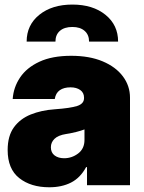

<svg xmlns="http://www.w3.org/2000/svg" viewBox="-20 -791 613 820"><path d="M190.4 8.8Q111.8 8.8 62.3 -30.3Q12.7 -69.3 12.7 -150.4Q12.7 -210.4 39.3 -247.1Q65.9 -283.7 111.3 -302Q156.7 -320.3 212.9 -324.2Q281.2 -329.1 310.1 -338.6Q338.9 -348.1 338.9 -372.1V-374Q338.9 -395 322.8 -406.5Q306.6 -418 281.2 -418Q252.9 -418 235.4 -405.8Q217.8 -393.6 213.9 -368.2H34.2Q37.6 -418 65.7 -460Q93.8 -502 148.2 -527.3Q202.6 -552.7 284.2 -552.7Q361.8 -552.7 418.2 -529.1Q474.6 -505.4 504.9 -464.8Q535.2 -424.3 535.2 -374V0H351.6V-77.1H347.7Q322.8 -31.2 283.2 -11.2Q243.7 8.8 190.4 8.8ZM253.9 -115.2Q287.1 -115.2 314 -135.7Q340.8 -156.2 340.8 -193.4V-238.3Q310.5 -226.6 262.7 -218.8Q228.5 -213.4 212.9 -198.2Q197.3 -183.1 197.3 -162.1Q197.3 -139.2 213.1 -127.2Q229 -115.2 253.9 -115.2ZM93.8 -613.3Q93.8 -684.1 147.9 -727.8Q202.1 -771.5 289.1 -771.5Q376.5 -771.5 430.4 -727.8Q484.4 -684.1 484.4 -613.3H360.4Q360.4 -642.6 341.3 -659.2Q322.3 -675.8 289.1 -675.8Q254.9 -675.8 235.8 -659.2Q216.8 -642.6 216.8 -613.3Z"/></svg>

Font: Inter Tight Black
Style: Regular
Weight: 900
Designer: Rasmus Andersson
Foundry: rsms
Version: Version 3.004; ttfautohint (v1.8.4.7-5d5b)